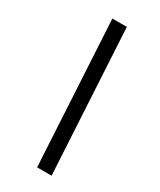

<svg xmlns="http://www.w3.org/2000/svg" viewBox="-271 -1029 1075 1290"><g transform="rotate(30 266.0 -384.5)"><path d="M307.1 -943.8 369.1 174.8H256.8L194.8 -943.8Z"/></g></svg>

Font: Poppins Medium
Style: Italic
Weight: 500
Italic angle: -10°
Designer: Ninad Kale (Devanagari), Jonny Pinhorn (Latin)
Foundry: Indian Type Foundry
Version: Version 3.200;PS 1.000;hotconv 16.6.54;makeotf.lib2.5.65590